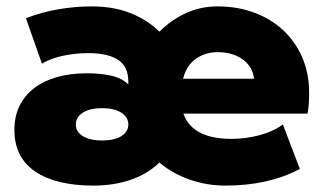

<svg xmlns="http://www.w3.org/2000/svg" viewBox="-20 -510 1011 600"><path d="M25 -104Q25 -147 41.5 -180Q58 -213 88 -235.5Q118 -258 159.5 -269.5Q201 -281 252 -281Q294 -281 327.5 -273.5Q361 -266 381 -246V-255Q381 -302 349 -323Q317 -344 255 -344Q217 -344 178 -336Q139 -328 111 -311L61 -453Q110 -472 162.5 -481Q215 -490 266 -490Q336 -490 389 -468.5Q442 -447 478 -411Q513 -446 559 -468Q605 -490 660 -490Q722 -490 774.5 -470.5Q827 -451 865 -415.5Q903 -380 924.5 -330.5Q946 -281 946 -220Q946 -202 945 -186Q944 -170 941 -155H553Q581 -76 704 -76Q746 -76 789 -87Q832 -98 864 -121L917 18Q819 70 684 70Q627 70 573.5 51.5Q520 33 478 -2Q441 34 388 52Q335 70 272 70Q155 70 90 26Q25 -18 25 -104ZM774 -264Q769 -303 737.5 -325Q706 -347 660 -347Q622 -347 592.5 -326.5Q563 -306 552 -264ZM217 -121Q217 -98 239 -84.5Q261 -71 299 -71Q337 -71 359 -84.5Q381 -98 381 -121Q381 -144 359 -158Q337 -172 299 -172Q261 -172 239 -158Q217 -144 217 -121Z"/></svg>

Font: OA Gothic ExtraBold
Style: Regular
Weight: 800
Designer: Choi Chi-young, Lee Jaesang, Lee Juhyun, Han Dohee
Foundry: DDUNGSANG CORP.
Version: Version 1.000;Build 20210203